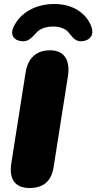

<svg xmlns="http://www.w3.org/2000/svg" viewBox="-20 -932 483 962"><path d="M128 10C199 10 238 -25 249 -97L320 -548C333 -628 304 -680 231 -680C160 -680 119 -639 108 -567L37 -116C24 -36 54 10 128 10ZM84 -726C120 -721 135 -739 162 -768C181 -789 212 -799 246 -799C279 -799 307 -789 322 -771C348 -740 360 -721 396 -726C431 -731 453 -757 438 -798C413 -866 345 -912 253 -912C156 -912 80 -867 47 -795C30 -758 49 -731 84 -726Z"/></svg>

Font: SN Pro Black
Style: Italic
Weight: 900
Italic angle: -9°
Designer: Tobias Whetton
Foundry: Supernotes
Version: Version 1.001;Glyphs 3.2 (3249)